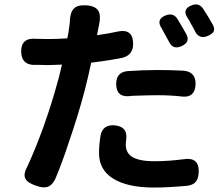

<svg xmlns="http://www.w3.org/2000/svg" viewBox="-20 -804 980 861"><path d="M145 30Q105 17 95 -1Q83 -20 101 -54Q138 -133 177 -241Q214 -346 237 -432Q239 -440 244 -457Q254 -495 258 -514Q256 -514 252 -514Q212 -512 194 -512Q181 -512 159 -513Q139 -513 129 -513Q76 -516 75 -572Q74 -636 142 -630Q160 -629 196 -629Q239 -629 282 -632Q288 -661 291 -687Q293 -699 293 -706Q294 -748 311 -765.5Q328 -783 368.5 -780Q409 -777 422 -754Q433 -733 424 -691Q424 -690 423.5 -687Q423 -684 422 -682L415 -646Q476 -655 510 -663Q577 -676 577 -607Q577 -557 529 -545Q472 -533 389 -523Q375 -457 360 -399Q330 -285 289 -167Q260 -78 229 -4Q216 25 196 33Q176 41 145 30ZM671 37Q550 37 486 -4Q424 -43 424 -118Q424 -153 431 -197Q441 -246 494 -242Q557 -236 545 -171Q544 -165 544 -156Q544 -121 569 -103Q600 -81 672 -81Q736 -81 803 -90Q874 -101 871 -32Q870 -4 858.5 10.5Q847 25 821 29Q733 37 671 37ZM797 -371Q746 -377 688 -377Q654 -377 592 -375Q587 -375 576.5 -374.5Q566 -374 561 -373Q501 -367 501 -428Q501 -479 550 -485Q622 -490 687 -490Q745 -490 803 -487Q858 -482 857 -427Q855 -365 797 -371ZM739 -615Q737 -618 734 -624Q725 -641 720 -649Q715 -659 705 -677Q678 -717 723 -735Q757 -748 775 -720Q782 -709 796 -685Q810 -661 816 -650Q834 -615 794 -597Q756 -580 739 -615ZM856 -661Q848 -678 837 -696Q835 -701 829.5 -710.5Q824 -720 821 -724Q795 -762 839 -780Q871 -793 890 -766Q915 -728 934 -694Q944 -675 938 -663Q933 -652 912 -643Q875 -627 856 -661Z"/></svg>

Font: GenSenRounded TW B
Style: Regular
Weight: 700
Version: Version 1.501;PS 1;hotconv 16.6.51;makeotf.lib2.5.65220